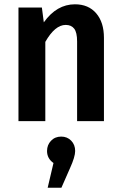

<svg xmlns="http://www.w3.org/2000/svg" viewBox="-20 -564 565 894"><path d="M329 -544Q392 -544 428 -502Q464 -460 464 -388V0H339V-371Q339 -413 325.5 -430.5Q312 -448 286 -448Q236 -448 191 -369V0H66V-529H175L184 -460Q244 -544 329 -544ZM265 72Q293 72 311.5 91Q330 110 330 139Q330 166 306 219L266 310H202L229 195Q199 174 199 139Q199 111 217.5 91.5Q236 72 265 72Z"/></svg>

Font: Fira Sans Condensed Medium
Style: Regular
Weight: 500
Width: 3
Designer: Carrois Corporate & Edenspiekermann AG
Foundry: Carrois Corporate GbR & Edenspiekermann AG
Version: Version 4.203;PS 004.203;hotconv 1.0.88;makeotf.lib2.5.64775